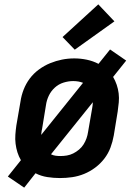

<svg xmlns="http://www.w3.org/2000/svg" viewBox="-20 -809 640 881"><path d="M91 52 16 1 76 -74Q66 -91 60 -110Q54 -129 51.5 -149.5Q49 -170 50.5 -191Q52 -212 55 -233L74 -343Q78 -371 88.5 -398Q99 -425 116.5 -448.5Q134 -472 158.5 -490Q183 -508 210 -519Q237 -530 264.5 -535.5Q292 -541 321 -541Q350 -541 378.5 -535Q407 -529 432 -516L485 -582L559 -531L499 -456Q509 -439 515.5 -420Q522 -401 524.5 -380.5Q527 -360 525 -339Q523 -318 520 -297L502 -187Q497 -159 487 -132Q477 -105 459 -81.5Q441 -58 417 -40Q393 -22 366 -11Q339 0 311 4Q283 8 255 8Q226 8 197 3.5Q168 -1 143 -14ZM169 -190 361 -429Q351 -433 339.5 -435Q328 -437 316 -437Q294 -437 271.5 -430Q249 -423 231.5 -407Q214 -391 204 -370Q194 -349 191 -327L173 -217Q171 -210 170.5 -203.5Q170 -197 169 -190ZM257 -93Q272 -93 287 -95.5Q302 -98 316 -105Q330 -112 342.5 -122.5Q355 -133 363.5 -146.5Q372 -160 377 -174.5Q382 -189 384 -203L403 -313Q404 -320 405 -326.5Q406 -333 406 -340Q406 -340 406 -340Q406 -340 406 -340L214 -101Q224 -96 235 -94.5Q246 -93 257 -93ZM323 -581 267 -639 431 -789 505 -711Z"/></svg>

Font: Iosevka Curly Extended Oblique
Style: Bold
Weight: 700
Width: 7
Italic angle: -9°
Monospace: yes
Designer: Belleve Invis
Foundry: Belleve Invis
Version: Version 11.1.0; ttfautohint (v1.8.3)